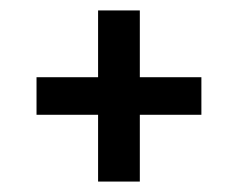

<svg xmlns="http://www.w3.org/2000/svg" viewBox="-20 -539 456 368"><path d="M366 -391V-319H248V-191H168V-319H50V-391H168V-519H248V-391Z"/></svg>

Font: Raleway Thin Medium
Style: Regular
Weight: 500
Version: Version 4.026